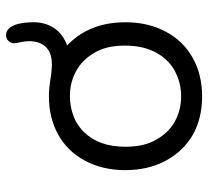

<svg xmlns="http://www.w3.org/2000/svg" viewBox="-46 -638 687 634"><g transform="rotate(-90 297.0 -320.5)"><path d="M296.9 -65.4Q251 -65.4 213.9 -85.9Q176.8 -106.4 154.3 -146Q129.9 -185.5 129.9 -250Q129.9 -337.4 179.7 -387.7Q196.3 -403.8 216.8 -414.6Q255.4 -432.6 296.9 -432.6Q342.8 -432.6 379.9 -412.1Q417 -391.6 439.5 -353Q463.9 -313.5 463.9 -251.5Q463.9 -189.5 440.4 -147.5Q417 -105 377 -84.5Q338.4 -65.4 296.9 -65.4ZM401.9 -492.2Q396.5 -492.2 389.6 -492.7Q373.5 -493.7 357.4 -496.1Q322.8 -502 296.9 -502Q224.6 -502 168.9 -470.7Q113.3 -439.5 83 -381.3Q52.7 -323.7 52.7 -249.5Q52.7 -175.3 83 -117.7Q113.8 -59.6 168.5 -27.3Q223.6 3.9 295.9 3.9Q368.2 3.9 423.8 -27.3Q479.5 -58.6 510.3 -116.7Q541 -174.8 541 -249Q541 -363.3 471.7 -434.6L464.8 -441.9L473.6 -445.8Q505.9 -459.5 523.4 -487.5Q541 -515.6 541 -551.8Q541 -612.8 519.5 -634.8Q510.3 -643.6 498 -643.6Q487.3 -643.6 479.5 -635.7Q471.7 -627.9 471.7 -617.2Q471.7 -609.4 474.6 -598.6Q478.5 -583 478.5 -567.4Q478.5 -525.9 452.6 -506.3Q434.1 -492.2 401.9 -492.2Z"/></g></svg>

Font: YuPearl-Light
Style: Light
Weight: 300
Designer: Max Yao
Foundry: Max-Everyday
Version: Version 1.011; ttfautohint (v1.8.3)